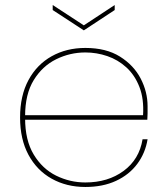

<svg xmlns="http://www.w3.org/2000/svg" viewBox="-20 -738 668 765"><path d="M70 -261V-279H550Q554 -344 535.5 -391.5Q517 -439 483.5 -469.5Q450 -500 407.5 -514.5Q365 -529 320 -529Q259 -529 204 -502Q149 -475 114.5 -419Q80 -363 80 -275V-267Q80 -179 114.5 -122Q149 -65 204 -38Q259 -11 320 -11Q410 -11 472.5 -57Q535 -103 548 -183H568Q559 -128 527 -85Q495 -42 442.5 -17.5Q390 7 320 7Q245 7 186 -26Q127 -59 93.5 -121Q60 -183 60 -270Q60 -357 93.5 -419Q127 -481 186 -514Q245 -547 320 -547Q403 -547 458 -512.5Q513 -478 540.5 -425Q568 -372 568 -315Q568 -296 568 -285.5Q568 -275 567 -261ZM314 -637 437 -718V-698L314 -617L190 -698V-718Z"/></svg>

Font: Poppins Devanagari Thin
Style: Regular
Weight: 100
Designer: Ninad Kale (Devanagari), Jonny Pinhorn (Latin)
Foundry: Indian Type Foundry
Version: 4.005